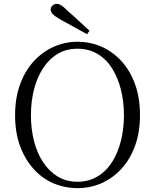

<svg xmlns="http://www.w3.org/2000/svg" viewBox="-20 -958 802 993"><path d="M443 -799 430 -781Q396 -800 362.5 -818.5Q329 -837 296 -855Q266 -872 254 -884Q242 -896 242 -908Q242 -920 251 -929Q260 -938 273 -938Q285 -938 298 -929.5Q311 -921 333 -899Q360 -876 387 -850.5Q414 -825 443 -799ZM381 15Q315 15 256.5 -10Q198 -35 153.5 -84.5Q109 -134 83.5 -203.5Q58 -273 58 -362Q58 -450 83.5 -520.5Q109 -591 153.5 -640Q198 -689 256.5 -715.5Q315 -742 381 -742Q447 -742 505 -716.5Q563 -691 608 -642Q653 -593 678.5 -522.5Q704 -452 704 -362Q704 -274 678.5 -204Q653 -134 608 -85Q563 -36 505 -10.5Q447 15 381 15ZM381 -18Q439 -18 484.5 -45.5Q530 -73 560 -120.5Q590 -168 605.5 -230Q621 -292 621 -362Q621 -432 605.5 -494Q590 -556 560 -604Q530 -652 484.5 -679Q439 -706 381 -706Q322 -706 277.5 -679Q233 -652 202 -604Q171 -556 155.5 -494Q140 -432 140 -362Q140 -292 155.5 -230Q171 -168 202 -120.5Q233 -73 277.5 -45.5Q322 -18 381 -18Z"/></svg>

Font: Noto Serif TC ExtraLight Light
Style: Regular
Weight: 300
Version: Version 2.003-H1;hotconv 1.1.1;makeotfexe 2.6.0